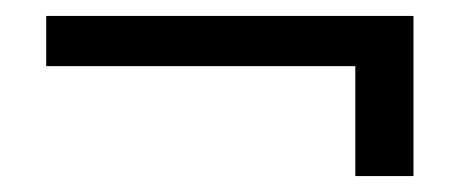

<svg xmlns="http://www.w3.org/2000/svg" viewBox="-20 -349 590 241"><path d="M38 -266V-329H499V-266ZM426 -128V-329H499V-128Z"/></svg>

Font: Yaldevi
Style: Regular
Weight: 400
Designer: Sol Matas, Rajitha Manaperi, Kosala Senevirathne
Foundry: Mooniak
Version: Version 1.100